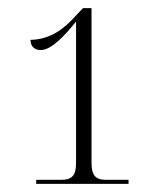

<svg xmlns="http://www.w3.org/2000/svg" viewBox="-20 -839 405 472"><path d="M69 -387H296V-397H241C218 -397 205 -404 205 -439V-819H184L165 -799C140 -771 106 -742 55 -741C55 -723 67 -716 80 -716C106 -716 138 -750 167 -786V-439C167 -404 154 -397 130 -397H69Z"/></svg>

Font: Noto Serif Display SemiCondensed ExtraLight
Style: Regular
Weight: 200
Width: 4
Designer: Monotype Design Team
Foundry: Monotype Imaging Inc.
Version: Version 2.009